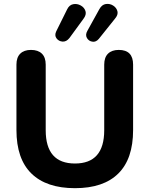

<svg xmlns="http://www.w3.org/2000/svg" viewBox="-20 -974 782 1004"><path d="M372 10Q223 10 144.5 -66.5Q66 -143 66 -294V-636Q66 -674 86 -693.5Q106 -713 142 -713Q179 -713 199 -693.5Q219 -674 219 -636V-293Q219 -119 372 -119Q525 -119 525 -293V-636Q525 -674 545 -693.5Q565 -713 601 -713Q676 -713 676 -636V-294Q676 -143 598.5 -66.5Q521 10 372 10ZM343 -775Q327 -755 307 -756.5Q287 -758 275.5 -773.5Q264 -789 274 -810L331 -925Q342 -948 362.5 -952Q383 -956 402 -945.5Q421 -935 427 -916Q433 -897 416 -875ZM497 -771Q482 -753 463 -756Q444 -759 434.5 -775.5Q425 -792 437 -813L500 -927Q513 -950 533.5 -953Q554 -956 571.5 -945Q589 -934 594 -915.5Q599 -897 581 -876Z"/></svg>

Font: Chiron GoRound TC
Style: Bold
Weight: 700
Designer: Ryoko NISHIZUKA 西塚涼子 (kana, bopomofo & ideographs); Paul D. Hunt (Latin, Greek & Cyrillic); Sandoll Communications 산돌커뮤니
Foundry: Adobe
Version: Version 1.000;hotconv 1.1.1;makeotfexe 2.6.0